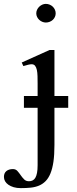

<svg xmlns="http://www.w3.org/2000/svg" viewBox="-86 -740 394 980"><path d="M147.9 -720.2Q158.2 -720.2 167.5 -716.3Q176.8 -712.4 183.6 -705.8Q190.4 -699.2 194.3 -690.4Q198.2 -681.6 198.2 -671.9Q198.2 -662.1 194.3 -653.6Q190.4 -645 183.6 -638.7Q176.8 -632.3 167.5 -628.7Q158.2 -625 147.9 -625Q138.7 -625 129.9 -628.7Q121.1 -632.3 114.3 -638.7Q107.4 -645 103.3 -653.6Q99.1 -662.1 99.1 -671.9Q99.1 -681.6 103.3 -690.4Q107.4 -699.2 114.3 -705.8Q121.1 -712.4 129.9 -716.3Q138.7 -720.2 147.9 -720.2ZM106 -250V-313Q106 -333.5 105.5 -351.6Q105 -369.6 102.1 -383.1Q99.1 -396.5 93 -404.3Q86.9 -412.1 75.2 -412.1Q68.4 -412.1 57.4 -409.4Q46.4 -406.7 33.2 -402.8L24.9 -420.9L167 -484.9H191.9V-250H262.2V-189.9H191.9V0Q191.9 49.8 186.8 85.2Q181.6 120.6 171.6 145Q161.6 169.4 147 184.3Q132.3 199.2 113.3 207.3Q94.2 215.3 70.8 217.8Q47.4 220.2 20 220.2Q0 220.2 -15.9 215.6Q-31.7 210.9 -43 203.1Q-54.2 195.3 -60.1 185.1Q-65.9 174.8 -65.9 163.1Q-65.9 143.6 -53.5 133.3Q-41 123 -20 123Q-5.9 123 2.9 132.8Q11.7 142.6 19.5 154.1Q27.3 165.5 36.9 175.3Q46.4 185.1 62 185.1Q72.3 185.1 80.6 180.9Q88.9 176.8 94.5 167.2Q100.1 157.7 103 142.1Q106 126.5 106 103V-189.9H36.1V-250Z"/></svg>

Font: Khmer Busra Bunong
Style: Regular
Weight: 400
Designer: D. Kanjahn
Version: Version 7.100; 2014